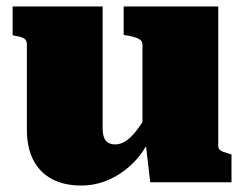

<svg xmlns="http://www.w3.org/2000/svg" viewBox="-20 -563 758 593"><path d="M297 -543V-168Q297 -152 300.5 -140.5Q304 -129 313 -123Q322 -117 336 -117Q354 -117 371.5 -129.5Q389 -142 408.5 -169Q428 -196 449 -238L445 -140Q426 -95 393 -61.5Q360 -28 318.5 -9Q277 10 231 10Q178 10 140.5 -10Q103 -30 83 -68.5Q63 -107 63 -162V-426Q63 -438 55.5 -443.5Q48 -449 29 -452L19 -454V-543ZM654 -543V-114Q654 -106 657.5 -101.5Q661 -97 668.5 -94.5Q676 -92 688 -88L695 -86V0H444L429 -129L420 -134V-426Q420 -438 406.5 -444Q393 -450 375 -453L362 -455V-543Z"/></svg>

Font: Roboto Serif Black
Style: Regular
Weight: 900
Designer: Greg Gazdowicz
Foundry: Commercial Type
Version: Version 1.008